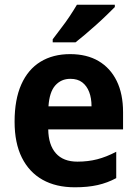

<svg xmlns="http://www.w3.org/2000/svg" viewBox="-20 -786 581 816"><path d="M278 -556Q349 -556 399 -526.5Q449 -497 476 -442Q503 -387 503 -309V-236H185Q186 -170 217.5 -134.5Q249 -99 309 -99Q354 -99 393 -109Q432 -119 474 -141V-29Q437 -9 395 0.5Q353 10 298 10Q218 10 161 -22Q104 -54 73 -116Q42 -178 42 -269Q42 -363 70.5 -427Q99 -491 152 -523.5Q205 -556 278 -556ZM279 -451Q240 -451 215 -423Q190 -395 186 -334H369Q369 -369 359 -395Q349 -421 329.5 -436Q310 -451 279 -451ZM468 -756Q455 -743 434.5 -723Q414 -703 390 -681.5Q366 -660 342.5 -640Q319 -620 301 -606H204V-619Q220 -641 239.5 -666Q259 -691 276.5 -717.5Q294 -744 307 -766H468Z"/></svg>

Font: Noto Sans SemiCondensed
Style: Regular
Weight: 400
Width: 4
Version: Version 2.013